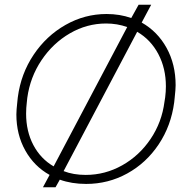

<svg xmlns="http://www.w3.org/2000/svg" viewBox="-20 -761 824 809"><path d="M720 -402Q720 -385 716 -349L714 -330Q701 -231 648.5 -152.5Q596 -74 516 -30Q436 14 343 14Q282 14 232 -4L214 28H161L189 -24Q124 -60 86.5 -127Q49 -194 49 -279Q49 -296 53 -332L55 -351Q68 -450 121.5 -530Q175 -610 256 -656Q337 -702 429 -702Q485 -702 533 -685L564 -741H617L577 -666Q644 -628 682 -559Q720 -490 720 -402ZM90 -282Q90 -208 120.5 -150Q151 -92 206 -60L516 -647Q474 -662 427 -662Q346 -662 274.5 -620.5Q203 -579 155 -507.5Q107 -436 95 -349L93 -330Q90 -306 90 -282ZM676 -351Q679 -375 679 -397Q679 -473 647 -533.5Q615 -594 558 -627L248 -40Q289 -24 341 -24Q423 -24 495 -64.5Q567 -105 614.5 -175.5Q662 -246 673 -332Z"/></svg>

Font: Bellota Light
Style: Italic
Weight: 300
Italic angle: -7.5°
Designer: Kemie Guaida
Foundry: Kemie Guaida
Version: Version 4.001